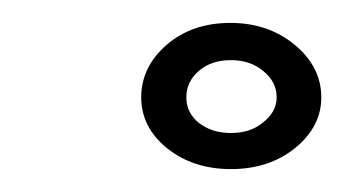

<svg xmlns="http://www.w3.org/2000/svg" viewBox="-20 -427 298 166"><path d="M102.1 -342.8Q102.1 -369.1 124 -388.2Q146 -407.2 179.2 -407.2Q211.9 -407.2 234.9 -388.2Q257.8 -369.1 257.8 -342.8Q257.8 -317.4 234.9 -298.8Q212.4 -280.8 179.7 -280.8Q147 -280.8 124.5 -298.8Q102.1 -316.9 102.1 -342.8ZM141.1 -342.8Q141.1 -329.6 151.9 -320.8Q163.1 -312 179.7 -312Q196.3 -312 207 -320.8Q219.2 -330.1 219.2 -342.8Q219.2 -356.4 207.5 -365.7Q196.3 -375 179.7 -375Q162.6 -375 151.9 -365.7Q141.1 -356.4 141.1 -342.8Z"/></svg>

Font: Hhenum
Style: Italic
Weight: 400
Designer: T. Christopher White
Version: Version 1.0